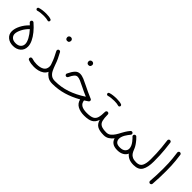

<svg xmlns="http://www.w3.org/2000/svg" viewBox="188 -1690 2751 2751"><g transform="rotate(45 1563.0 -315.0)"><path d="M54.2 -118.2Q54.2 -174.8 87.9 -241Q121.6 -307.1 177.7 -360.8Q164.1 -374 149.9 -386.2Q141.6 -393.6 140.6 -404.8Q139.6 -416 147 -424.3Q153.8 -432.6 165.3 -433.6Q176.8 -434.6 185.1 -427.2Q240.7 -379.4 283.7 -326.7Q326.7 -273.9 350.8 -222.4Q375 -170.9 375 -125.5Q375 -58.1 329.1 -19.3Q283.2 19.5 213.4 19.5Q144 19.5 99.1 -18.3Q54.2 -56.2 54.2 -118.2ZM109.4 -121.1Q109.4 -85.4 136.2 -60.1Q163.1 -34.7 213.4 -34.7Q264.6 -34.7 292.7 -60.5Q320.8 -86.4 320.8 -126.5Q320.8 -163.6 293.2 -215.3Q265.6 -267.1 215.8 -322.3Q166 -274.4 137.7 -218Q109.4 -161.6 109.4 -121.1ZM77.1 -599.6Q74.7 -608.4 78.9 -616.9Q83 -625.5 92.3 -627.9Q118.2 -637.2 154.1 -641.6Q189.9 -646 224.6 -646Q288.6 -646 325.2 -631.8Q334.5 -627 337.4 -617.4Q340.3 -607.9 335 -599.1Q324.7 -583.5 308.6 -588.9Q294.9 -593.8 272 -596.4Q249 -599.1 224.6 -599.1Q190.9 -599.1 158.9 -595.5Q127 -591.8 106 -584.5Q96.7 -581.5 88.1 -586.4Q79.6 -591.3 77.1 -599.6Z M505.4 -32.7Q508.3 -43.5 518.1 -48.3Q527.8 -53.2 539.1 -50.8Q586.9 -34.7 639.2 -34.7Q711.4 -34.7 753.4 -61Q795.4 -87.4 795.4 -145Q795.4 -154.3 793.7 -162.8Q792 -171.4 789.6 -179.7Q787.1 -187 783.7 -196.3Q767.6 -244.1 750 -281.2Q732.4 -318.4 706.5 -367.7Q701.2 -377.4 704.1 -388.7Q707 -399.9 716.3 -405.3Q726.1 -410.6 737.3 -408Q748.5 -405.3 753.9 -395.5Q780.3 -346.2 799.1 -307.1Q817.9 -268.1 835.9 -214.4Q852.1 -168.5 870.6 -130.9Q889.2 -93.3 918.5 -71.3Q947.8 -49.3 996.1 -49.3H996.6Q1007.8 -49.3 1015.6 -41.3Q1023.4 -33.2 1023.4 -22Q1023.4 -10.7 1015.6 -2.9Q1007.8 4.9 996.6 4.9H996.1Q938 4.9 900.1 -19.3Q862.3 -43.5 837.9 -79.1Q822.3 -43.5 791 -21.7Q759.8 0 720.2 9.8Q680.7 19.5 639.2 19.5Q608.9 19.5 581.3 15.4Q553.7 11.2 523.4 1Q512.7 -2 507.3 -12Q502 -22 505.4 -32.7ZM676.3 -621.6Q676.3 -634.8 686.5 -646Q696.8 -657.2 714.8 -657.2Q736.3 -657.2 747.1 -640.6Q752.9 -631.3 752.9 -620.6Q752.9 -608.4 744.9 -594.2Q736.8 -580.1 713.9 -580.1Q698.7 -580.1 690.4 -587.4Q682.1 -594.7 679.2 -604Q676.3 -612.3 676.3 -621.6Z M1178.2 -380.4Q1215.3 -380.4 1259.8 -361.8Q1304.2 -343.3 1360.4 -314.5Q1396 -296.4 1439.9 -276.1Q1483.9 -255.9 1538.1 -232.9Q1554.7 -226.6 1554.7 -208Q1554.7 -192.9 1542 -185.1Q1514.2 -166 1487.3 -148.9Q1492.7 -96.7 1531.2 -73Q1569.8 -49.3 1641.1 -49.3H1641.6Q1652.8 -49.3 1660.6 -41.3Q1668.5 -33.2 1668.5 -22Q1668.5 -10.7 1660.6 -2.9Q1652.8 4.9 1641.6 4.9H1641.1Q1562.5 4.9 1507.6 -24.9Q1452.6 -54.7 1437.5 -119.6Q1330.6 -59.1 1222.2 -27.1Q1113.8 4.9 996.6 4.9Q985.4 4.9 977.3 -3.2Q969.2 -11.2 969.2 -22Q969.2 -33.2 977.3 -41.3Q985.4 -49.3 996.6 -49.3Q1119.6 -49.3 1234.9 -88.1Q1350.1 -127 1467.8 -204.6Q1426.3 -222.7 1391.6 -238.8Q1356.9 -254.9 1327.1 -270Q1276.9 -295.9 1241.9 -310.3Q1207 -324.7 1182.6 -324.7Q1157.2 -324.7 1136 -301.3Q1114.7 -277.8 1090.3 -225.1Q1086.4 -216.3 1074.7 -211.2Q1063 -206.1 1051.3 -213.4Q1043.5 -218.3 1039.8 -228.3Q1036.1 -238.3 1041 -248Q1069.8 -310.5 1101.8 -345.5Q1133.8 -380.4 1178.2 -380.4ZM1136.7 -592.3Q1136.7 -605.5 1147 -616.7Q1157.2 -627.9 1175.3 -627.9Q1196.8 -627.9 1207.5 -611.3Q1213.4 -602.1 1213.4 -591.3Q1213.4 -579.1 1205.3 -564.9Q1197.3 -550.8 1174.3 -550.8Q1159.2 -550.8 1150.9 -558.1Q1142.6 -565.4 1139.6 -574.7Q1136.7 -583 1136.7 -592.3Z M1614.3 -22Q1614.3 -33.2 1622.3 -41.3Q1630.4 -49.3 1641.6 -49.3Q1715.8 -49.3 1753.2 -67.6Q1790.5 -85.9 1803.2 -129.2Q1815.9 -172.4 1815.9 -247.1Q1816.9 -259.8 1825.4 -267.1Q1834 -274.4 1845.2 -273.4Q1856.4 -272.9 1864 -264.6Q1871.6 -256.3 1870.6 -245.1Q1870.6 -171.9 1882.3 -129.2Q1894 -86.4 1929.7 -67.9Q1965.3 -49.3 2037.1 -49.3H2037.6Q2048.8 -49.3 2056.6 -41.3Q2064.5 -33.2 2064.5 -22Q2064.5 -10.7 2056.6 -2.9Q2048.8 4.9 2037.6 4.9H2037.1Q1951.2 4.9 1905.8 -21.2Q1860.4 -47.4 1843.8 -110.8Q1821.8 -47.4 1775.4 -21.2Q1729 4.9 1641.6 4.9Q1630.4 4.9 1622.3 -2.9Q1614.3 -10.7 1614.3 -22ZM1653.8 -452.1Q1651.4 -460.9 1655.5 -469.5Q1659.7 -478 1668.9 -480.5Q1694.8 -489.7 1730.7 -494.1Q1766.6 -498.5 1801.3 -498.5Q1865.2 -498.5 1901.9 -484.4Q1911.1 -479.5 1914.1 -470Q1917 -460.4 1911.6 -451.7Q1901.4 -436 1885.3 -441.4Q1871.6 -446.3 1848.6 -449Q1825.7 -451.7 1801.3 -451.7Q1767.6 -451.7 1735.6 -448Q1703.6 -444.3 1682.6 -437Q1673.3 -434.1 1664.8 -439Q1656.2 -443.8 1653.8 -452.1Z M2010.7 -22Q2010.7 -33.2 2018.6 -41.3Q2026.4 -49.3 2037.6 -49.3Q2075.2 -49.3 2103.5 -71.8Q2131.8 -94.2 2154.5 -129.6Q2177.2 -165 2196.8 -204.1Q2207 -224.6 2221.2 -246.6Q2240.2 -277.8 2267.1 -310.1Q2273.9 -318.8 2285.9 -319.6Q2297.9 -320.3 2306.2 -313Q2316.4 -304.7 2314.9 -291Q2314.9 -291 2314.9 -290Q2314.9 -290 2314.9 -290Q2314 -281.2 2308.6 -274.9Q2296.4 -260.3 2281.7 -240.5Q2267.1 -220.7 2255.4 -200.7Q2229 -153.3 2229 -115.7Q2229 -80.6 2251 -57.6Q2272.9 -34.7 2325.7 -34.7Q2379.4 -34.7 2407.2 -59.1Q2435.1 -83.5 2435.1 -119.1Q2435.1 -165 2393.6 -219.2Q2379.4 -237.8 2362.3 -255.9Q2354.5 -263.7 2345.7 -272Q2344.2 -273.4 2343.3 -274.9Q2335.9 -282.2 2336.7 -293.2Q2337.4 -304.2 2344.2 -310.5L2344.7 -311L2345.2 -311.5L2345.7 -312L2346.2 -312.5Q2346.7 -313 2347.2 -313Q2347.7 -314 2348.6 -314.5Q2348.6 -314.5 2349.1 -314.5Q2350.1 -315.4 2351.1 -315.9Q2351.1 -315.9 2351.1 -315.9Q2354.5 -317.9 2357.9 -318.8Q2357.9 -318.8 2358.4 -318.8Q2359.4 -318.8 2360.4 -318.8Q2360.4 -318.8 2360.8 -319.3Q2361.8 -319.3 2362.8 -319.3Q2363.3 -319.3 2363.8 -319.3Q2364.3 -319.3 2365.2 -319.3Q2365.7 -319.3 2366.7 -319.3Q2366.7 -319.3 2367.2 -319.3Q2368.7 -319.3 2369.6 -318.8Q2369.6 -318.8 2369.6 -318.8Q2371.1 -318.8 2372.1 -318.4Q2372.1 -318.4 2372.1 -318.4Q2374.5 -317.9 2377 -316.4Q2377 -316.4 2377 -316.4Q2377.9 -315.9 2378.9 -315.4Q2378.9 -315.4 2379.4 -314.9Q2380.4 -314.5 2380.9 -314Q2381.3 -314 2381.3 -313.5Q2382.3 -313 2383.3 -312Q2414.6 -282.2 2436.5 -252.4Q2474.6 -204.6 2492.2 -156.2Q2504.4 -123.5 2521.2 -99.6Q2538.1 -75.7 2566.9 -62.5Q2595.7 -49.3 2642.1 -49.3H2642.6Q2653.8 -49.3 2661.6 -41.3Q2669.4 -33.2 2669.4 -22Q2669.4 -10.7 2661.6 -2.9Q2653.8 4.9 2642.6 4.9H2642.1Q2580.1 4.9 2541.5 -14.4Q2502.9 -33.7 2480 -64Q2464.4 -25.9 2424.6 -3.2Q2384.8 19.5 2326.7 19.5Q2263.2 19.5 2227.3 -6.3Q2191.4 -32.2 2181.6 -75.2Q2155.8 -42 2120.4 -18.6Q2085 4.9 2037.6 4.9Q2026.4 4.9 2018.6 -2.9Q2010.7 -10.7 2010.7 -22Z M2615.7 -22Q2615.7 -33.2 2623.5 -41.3Q2631.3 -49.3 2642.6 -49.3Q2711.9 -49.3 2735.8 -96.9Q2759.8 -144.5 2759.8 -230Q2759.8 -294.4 2757.6 -347.2Q2755.4 -399.9 2750.2 -456.3Q2745.1 -512.7 2735.4 -587.9Q2733.9 -599.1 2741 -608.2Q2748 -617.2 2758.8 -618.2Q2770 -619.6 2779.1 -612.8Q2788.1 -606 2789.1 -594.7Q2798.3 -524.9 2803.7 -469.5Q2809.1 -414.1 2811.5 -359.6Q2814 -305.2 2814 -237.3Q2814 -120.1 2777.3 -57.6Q2740.7 4.9 2642.6 4.9Q2631.3 4.9 2623.5 -2.9Q2615.7 -10.7 2615.7 -22Z M2959.5 -565.9Q2958 -577.1 2965.1 -586.2Q2972.2 -595.2 2982.9 -596.2Q2994.1 -597.7 3003.2 -590.8Q3012.2 -584 3013.7 -572.8Q3022 -512.7 3026.6 -465.6Q3031.2 -418.5 3033.4 -371.1Q3035.6 -323.7 3035.6 -261.7Q3035.6 -198.2 3033.2 -128.7Q3030.8 -59.1 3025.9 1.5Q3024.9 12.2 3016.1 19.8Q3007.3 27.3 2996.1 26.4Q2985.4 25.4 2977.8 16.8Q2970.2 8.3 2971.2 -2.4Q2976.6 -63 2979 -132.1Q2981.4 -201.2 2981.4 -263.7Q2981.4 -323.7 2979.2 -369.1Q2977.1 -414.6 2972.4 -460.2Q2967.8 -505.9 2959.5 -565.9Z"/></g></svg>

Font: Mikhak Light
Style: Regular
Weight: 300
Designer: Amin Abedi
Version: Version 3.3